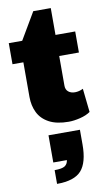

<svg xmlns="http://www.w3.org/2000/svg" viewBox="-108 -710 629 1113"><g transform="rotate(-10 207.0 -154.0)"><path d="M264 8Q193 8 148.5 -16Q104 -40 84 -81Q64 -122 64 -173V-377H0V-501H79L172 -659H275V-501H391V-377H275V-202Q275 -179 290 -166.5Q305 -154 329 -154Q353 -154 377 -166L392 -27Q368 -10 331 -1Q294 8 264 8ZM134 351V270Q178 270 194.5 259Q211 248 214 225H134V65H319V152Q319 258 277.5 304.5Q236 351 134 351Z"/></g></svg>

Font: Paytone One
Style: Regular
Weight: 400
Designer: Vernon Adams
Foundry: Vernon Adams
Version: Version 1.002; ttfautohint (v1.8.4.7-5d5b);gftools[0.9.23]